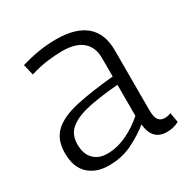

<svg xmlns="http://www.w3.org/2000/svg" viewBox="-132 -659 763 783"><g transform="rotate(-30 249.0 -267.0)"><path d="M32 -123Q32 -187 69 -221Q106 -255 178.5 -271Q251 -287 357 -297V-384Q357 -435 325 -462.5Q293 -490 229 -490Q198 -490 159.5 -485Q121 -480 79 -467L67 -518Q153 -544 232 -544Q323 -544 370.5 -504.5Q418 -465 418 -385V-105Q418 -70 428 -57Q438 -44 456 -44Q472 -44 486 -50L494 -4Q467 10 437 10Q368 10 361 -69Q324 -39 274.5 -14.5Q225 10 163 10Q104 10 68 -23.5Q32 -57 32 -123ZM94 -129Q94 -83 118 -59Q142 -35 182 -35Q228 -35 274.5 -57Q321 -79 357 -112V-258Q280 -252 220.5 -240Q161 -228 127.5 -202.5Q94 -177 94 -129Z"/></g></svg>

Font: Georama Light
Style: Regular
Weight: 300
Designer: Jean-Baptiste Levee
Foundry: Production Type
Version: Version 1.000